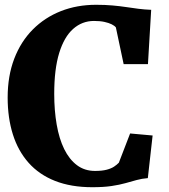

<svg xmlns="http://www.w3.org/2000/svg" viewBox="-20 -771 705 802"><path d="M365.5 11Q277 11 210.2 -15.2Q143.5 -41.5 99.5 -91Q55.5 -140.5 33.8 -209.5Q12 -278.5 12 -363.5Q12 -454 39.5 -525.8Q67 -597.5 117 -647.8Q167 -698 234.2 -724.5Q301.5 -751 381.5 -751Q419.5 -751 450 -748.2Q480.5 -745.5 507 -741.5Q533.5 -737.5 559 -734.2Q584.5 -731 611.5 -730L598 -503H496.5L464 -656.5Q458.5 -663.5 446.5 -669.5Q434.5 -675.5 416.2 -679.5Q398 -683.5 372.5 -683.5Q323 -683.5 285.5 -650.2Q248 -617 227.2 -549.5Q206.5 -482 206.5 -379Q206.5 -309.5 216.8 -250.5Q227 -191.5 248.2 -148.2Q269.5 -105 301.5 -81Q333.5 -57 377 -57Q406 -57 425.2 -62Q444.5 -67 456.5 -75Q468.5 -83 476.5 -91.5L523.5 -213.5L617.5 -205L597.5 -27Q572.5 -25 550.8 -19Q529 -13 504.2 -6Q479.5 1 446.2 6Q413 11 365.5 11Z"/></svg>

Font: Merriweather 28pt Black
Style: Regular
Weight: 900
Version: Version 2.100